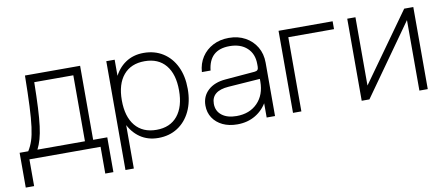

<svg xmlns="http://www.w3.org/2000/svg" viewBox="-62 -749 2672 1152"><g transform="rotate(-10 1274.0 -173.5)"><path d="M15 163H66V0H499.5V163H549V-49H463V-500H127Q125.5 -388.5 122 -313.2Q118.5 -238 112 -188.8Q105.5 -139.5 94.8 -107.2Q84 -75 67.5 -49H15ZM123.5 -49Q137 -75.5 146.2 -108Q155.5 -140.5 161.2 -185.5Q167 -230.5 170.2 -295.2Q173.5 -360 175 -451H413V-49Z M622.5 -500V163H673.5V-500ZM640.5 -252Q640.5 -174 666.8 -115.5Q693 -57 740.2 -24.5Q787.5 8 851 8Q918 8 968.5 -24.5Q1019 -57 1047 -115.5Q1075 -174 1075 -252Q1075 -330 1047 -388Q1019 -446 968.5 -478Q918 -510 851 -510Q787.5 -510 740.2 -478Q693 -446 666.8 -388Q640.5 -330 640.5 -252ZM1022 -252Q1022 -152.5 976.8 -97.2Q931.5 -42 848.5 -42Q765 -42 719.2 -97.2Q673.5 -152.5 673.5 -252Q673.5 -351 719.2 -405.5Q765 -460 848.5 -460Q931.5 -460 976.8 -405.5Q1022 -351 1022 -252Z M1562.5 -325Q1562.5 -379 1537.8 -420.8Q1513 -462.5 1469.8 -486.2Q1426.5 -510 1370 -510Q1316 -510 1273.5 -488Q1231 -466 1205.2 -426.8Q1179.5 -387.5 1176 -336H1229Q1242 -460.5 1366 -460.5Q1433 -460.5 1472.2 -424.2Q1511.5 -388 1511.5 -326V0H1562.5ZM1546.5 -219.5H1511.5Q1511.5 -138 1463.5 -89Q1415.5 -40 1336 -40Q1279.5 -40 1246.5 -65.8Q1213.5 -91.5 1213.5 -136Q1213.5 -214 1318 -221.5L1513.5 -235.5L1511.5 -309Q1511.5 -296.5 1505.8 -290.2Q1500 -284 1487 -283L1308 -268Q1240 -262.5 1201 -226.5Q1162 -190.5 1162 -134Q1162 -91.5 1183.5 -59Q1205 -26.5 1243.2 -8.2Q1281.5 10 1332 10Q1395 10 1443.5 -19.2Q1492 -48.5 1519.2 -100.2Q1546.5 -152 1546.5 -219.5Z M2001.5 -500H1672V0H1723V-452H2001.5Z M2140.5 -500H2090.5V0H2137.5L2442 -429.5V0H2493V-500H2437.5L2140.5 -84Z"/></g></svg>

Font: Overused Grotesk Light
Style: Regular
Weight: 300
Designer: RandomMaerks
Version: Version 0.005